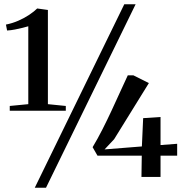

<svg xmlns="http://www.w3.org/2000/svg" viewBox="-20 -835 863 906"><path d="M113.5 -343.5V-711Q103.5 -708 86.8 -703.8Q70 -699.5 50.8 -695.8Q31.5 -692 13.5 -691L8 -719Q38.5 -725 67 -737.5Q95.5 -750 118.5 -765.5Q141.5 -781 155.5 -795L206 -788V-343.5L290.5 -335V-312.5H26V-335ZM566.5 -815H620L197 51H144ZM647.5 0 649 -100.5H440L417 -140.5Q440.5 -179.5 463 -223.8Q485.5 -268 506.5 -313.2Q527.5 -358.5 546.8 -401Q566 -443.5 583 -479.5H609.5L682.5 -443L518.5 -178L473.5 -130L649.5 -144L655.5 -277.5L737.5 -283V-150.5L816 -156.5V-100.5H737.5V0Z"/></svg>

Font: Merriweather 120pt Medium
Style: Regular
Weight: 500
Version: Version 2.100